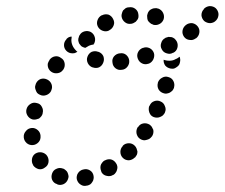

<svg xmlns="http://www.w3.org/2000/svg" viewBox="-20 -588 737 630"><path d="M283 9Q286 5 287 -1Q288 -6 287 -11Q285 -23 275 -29Q265 -35 254 -32Q248 -31 244 -28Q239 -25 236 -20Q233 -16 232 -10Q231 -5 232 0Q235 12 245 18Q254 24 265 21H266Q271 20 276 17Q280 14 283 9ZM203 0Q205 -5 205 -10Q204 -16 202 -21Q200 -26 196 -29Q192 -33 187 -35H186Q175 -39 165 -34Q155 -30 151 -19Q147 -8 151 2Q156 13 167 16L168 17Q178 21 189 16Q199 11 203 0ZM364 -31Q366 -37 365 -42Q364 -48 361 -52Q355 -62 344 -65Q333 -67 323 -61H322Q318 -58 315 -54Q311 -49 310 -44Q309 -39 310 -33Q311 -28 313 -23Q319 -13 330 -11Q342 -8 351 -14H352Q357 -17 360 -22Q363 -26 364 -31ZM127 -38Q137 -44 139 -55Q141 -66 135 -76Q132 -81 127 -84Q122 -87 117 -88Q112 -89 106 -88Q101 -87 96 -84Q87 -78 85 -67Q83 -55 89 -46V-45Q96 -36 107 -33Q118 -31 127 -38ZM431 -91Q430 -96 428 -101Q426 -106 422 -110Q414 -118 403 -118Q391 -118 383 -110V-109Q379 -105 377 -100Q375 -95 375 -90Q375 -84 377 -79Q379 -74 383 -70Q391 -62 403 -62Q414 -63 422 -71H423Q426 -75 429 -80Q431 -85 431 -91ZM88 -112Q99 -113 107 -122Q114 -130 113 -142V-143Q112 -154 104 -161Q95 -169 84 -168Q72 -167 65 -158Q57 -149 58 -138V-137Q59 -126 68 -118Q77 -111 88 -112ZM483 -162Q481 -167 478 -172Q475 -176 471 -179Q461 -185 450 -183Q439 -181 433 -171H432Q429 -166 428 -161Q427 -155 428 -150Q429 -145 432 -140Q435 -135 440 -132Q445 -129 450 -128Q455 -127 461 -129Q466 -130 471 -133Q475 -136 478 -140L479 -141Q482 -146 483 -151Q484 -156 483 -162ZM87 -196Q92 -195 98 -196Q103 -197 108 -199Q112 -202 116 -207Q119 -211 120 -216V-217Q123 -228 117 -238Q112 -248 100 -250Q89 -253 80 -247Q70 -241 67 -230Q64 -219 70 -209Q76 -199 87 -196ZM507 -255Q497 -260 486 -256Q475 -252 471 -241H470Q468 -236 468 -230Q468 -225 470 -219Q472 -214 475 -210Q479 -206 484 -204Q489 -202 495 -202Q500 -202 505 -204Q510 -206 514 -209Q518 -213 521 -218V-219Q526 -229 521 -240Q517 -251 507 -255ZM97 -293Q99 -287 102 -283Q106 -279 111 -277Q121 -272 132 -276Q143 -280 148 -290V-291Q153 -301 149 -312Q145 -322 135 -327Q125 -332 114 -329Q103 -325 98 -314Q96 -309 95 -303Q95 -298 97 -293ZM533 -335Q522 -339 512 -333Q502 -328 498 -317V-316Q495 -305 500 -295Q506 -285 517 -282Q522 -280 527 -281Q533 -282 537 -284Q542 -287 546 -291Q549 -295 551 -300V-301Q554 -312 549 -322Q544 -332 533 -335ZM142 -391V-390Q139 -386 137 -380Q136 -375 137 -370Q138 -364 141 -360Q144 -355 149 -352Q158 -346 170 -348Q181 -350 187 -359L188 -360Q191 -365 192 -370Q193 -375 192 -381Q191 -386 188 -391Q185 -395 180 -398Q171 -405 160 -403Q149 -401 142 -391ZM404 -389Q403 -400 394 -408Q385 -415 374 -413H373Q362 -412 354 -403Q347 -394 349 -383Q350 -371 359 -364Q368 -357 379 -359H380Q391 -360 398 -369Q405 -378 404 -389ZM569 -402Q565 -398 559 -395H558Q550 -390 541 -389Q530 -388 520 -391Q518 -392 517 -392Q516 -382 522 -373Q529 -365 540 -363Q545 -362 551 -363Q556 -365 560 -368Q565 -371 568 -376Q570 -380 571 -386V-387Q572 -391 571 -395Q571 -399 569 -402ZM319 -383Q323 -393 319 -404Q314 -414 303 -418H302Q292 -422 281 -418Q271 -413 267 -402Q263 -392 268 -381Q273 -371 283 -367H284Q295 -363 305 -367Q315 -372 319 -383ZM485 -414Q481 -425 471 -430Q460 -435 450 -431H449Q438 -427 433 -417Q428 -407 432 -396Q436 -385 446 -380Q456 -375 467 -379H468Q478 -383 483 -393Q488 -404 485 -414ZM548 -415H549Q559 -420 562 -431Q565 -442 560 -452Q557 -457 553 -461Q549 -464 544 -466Q538 -467 533 -467Q528 -466 523 -464L522 -463Q512 -458 509 -447Q505 -436 511 -426Q516 -416 527 -413Q538 -409 548 -415ZM198 -421Q190 -429 190 -440Q190 -451 198 -459V-460Q202 -464 206 -466Q211 -468 215 -468Q215 -466 215 -464Q213 -454 216 -444Q219 -434 226 -426Q230 -421 234 -418Q230 -416 226 -414Q222 -413 218 -413Q212 -413 207 -415Q202 -417 198 -421ZM238 -450Q236 -455 237 -461Q238 -466 240 -471L241 -472Q246 -482 257 -485Q268 -488 278 -483Q288 -477 291 -466Q294 -456 289 -445H288Q288 -444 288 -443Q287 -443 287 -442Q279 -441 272 -438Q266 -435 260 -431Q258 -431 256 -432Q253 -433 251 -434Q246 -436 243 -441Q239 -445 238 -450ZM629 -501Q622 -510 611 -512Q599 -513 590 -506Q581 -499 579 -488Q577 -477 584 -467Q591 -458 602 -457Q613 -455 622 -462H623Q632 -469 634 -480Q636 -492 629 -501ZM301 -501Q306 -491 317 -487Q328 -483 338 -488L339 -489Q349 -494 353 -505Q357 -515 351 -526Q346 -536 336 -540Q325 -543 315 -538H314Q304 -533 300 -522Q296 -511 301 -501ZM477 -558Q472 -556 469 -552Q465 -547 464 -542Q462 -537 463 -532Q463 -526 465 -521Q468 -516 472 -513Q476 -509 481 -508L482 -507Q493 -504 503 -509Q513 -514 517 -525Q520 -536 515 -546Q510 -556 499 -560H498Q493 -562 488 -561Q482 -561 477 -558ZM384 -554Q381 -549 380 -544Q378 -539 379 -533Q381 -522 390 -515Q399 -508 410 -510H411Q417 -511 421 -514Q426 -516 429 -521Q433 -525 434 -530Q435 -536 434 -541Q433 -552 424 -559Q415 -566 403 -564H402Q397 -564 392 -561Q388 -558 384 -554ZM688 -561Q680 -568 668 -568Q657 -567 649 -559V-558Q641 -550 641 -538Q642 -527 650 -519Q659 -512 670 -512Q682 -513 689 -521L690 -522Q697 -530 697 -542Q696 -553 688 -561Z"/></svg>

Font: FRB American Cursive Guidelines Dotted Ultra
Style: Bold Italic
Weight: 1000
Italic angle: -25°
Version: Version 2.0;Modular Font Editor K font №1